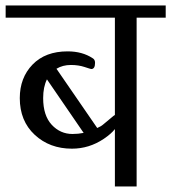

<svg xmlns="http://www.w3.org/2000/svg" viewBox="-33 -670 615 690"><path d="M458 0V-606.4H562.5V-650.4H-12.7V-606.4H379.9V-256.8Q376 -254.9 367.2 -247.1Q354.5 -236.3 337.9 -222.7Q330.1 -215.8 316.4 -210L169.9 -422.9Q192.4 -436.5 221.7 -436.5Q249 -436.5 271 -429.2Q293 -421.9 294.9 -421.9Q308.6 -421.9 308.6 -444.3Q308.6 -456.1 299.8 -460.9Q262.7 -485.4 210 -485.4Q129.9 -485.4 84 -438Q38.1 -390.6 38.1 -317.4Q38.1 -235.4 91.8 -185.5Q145.5 -135.7 225.6 -135.7Q287.1 -135.7 339.8 -170.9Q367.2 -189.5 379.9 -206.1V0ZM267.6 -192.4Q248 -188.5 227.5 -188.5Q183.6 -188.5 152.8 -221.7Q122.1 -254.9 122.1 -317.4Q122.1 -357.4 135.7 -384.8Z"/></svg>

Font: Kurale
Style: Regular
Weight: 400
Version: 1.0; ttfautohint (v1.3)